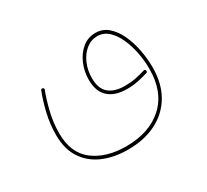

<svg xmlns="http://www.w3.org/2000/svg" viewBox="-115 -506 963 895"><g transform="rotate(-30 366.0 -58.0)"><path d="M85 -10.3Q85 -67.9 98.4 -124.8Q111.8 -181.6 129.4 -225.6Q132.3 -233.4 140.6 -230.5Q147.9 -227.5 145 -219.7Q128.4 -177.2 115 -121.3Q101.6 -65.4 101.6 -10.3Q101.6 96.2 168.7 147.5Q235.8 198.7 343.3 198.7Q468.3 198.7 542.2 131.1Q616.2 63.5 616.2 -60.1Q616.2 -103.5 607.7 -147.9Q599.1 -192.4 582 -230.2Q564.9 -268.1 539.8 -291Q514.6 -314 481 -314Q447.3 -314 420.4 -292.2Q393.6 -270.5 377.9 -234.6Q362.3 -198.7 362.3 -156.2Q362.3 -99.6 392.6 -74Q422.9 -48.3 479.5 -48.3Q510.7 -48.3 535.9 -53.5Q561 -58.6 588.9 -66.9Q597.2 -69.3 599.1 -61Q601.1 -52.2 593.8 -50.3Q565.9 -42 539.1 -36.4Q512.2 -30.8 479.5 -30.8Q416 -30.8 380.9 -62.3Q345.7 -93.8 345.7 -156.2Q345.7 -200.7 362.5 -240.7Q379.4 -280.8 409.9 -306.2Q440.4 -331.5 481 -331.5Q519.5 -331.5 548.1 -306.9Q576.7 -282.2 595.5 -241.9Q614.3 -201.7 623.5 -153.8Q632.8 -106 632.8 -60.1Q632.8 26.4 597.2 88.1Q561.5 149.9 496.3 183.1Q431.2 216.3 343.3 216.3Q267.1 216.3 209 190.9Q150.9 165.5 117.9 115.2Q85 64.9 85 -10.3Z"/></g></svg>

Font: Mikhak-DS1-FD Thin
Style: Regular
Weight: 100
Designer: Amin Abedi
Version: Version 3.2